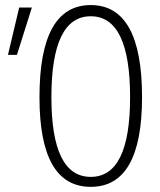

<svg xmlns="http://www.w3.org/2000/svg" viewBox="-20 -723 626 753"><path d="M335.9 9.8Q134.8 9.8 134.8 -341.8Q134.8 -703.1 335.9 -703.1Q537.1 -703.1 537.1 -341.8Q537.1 9.8 335.9 9.8ZM335.9 -29.3Q490.2 -29.3 490.2 -341.8Q490.2 -659.2 335.9 -659.2Q181.6 -659.2 181.6 -341.8Q181.6 -29.3 335.9 -29.3ZM11.2 -507.8 55.2 -693.4H105L46.4 -507.8Z"/></svg>

Font: Cascadia Mono NF ExtraLight
Style: Regular
Weight: 200
Monospace: yes
Designer: Aaron Bell
Foundry: Saja Typeworks
Version: Version 2404.023; ttfautohint (v1.8.4)